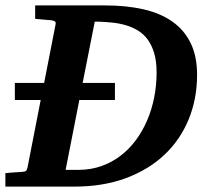

<svg xmlns="http://www.w3.org/2000/svg" viewBox="-35 -691 768 711"><path d="M20 -383.8H128.4L170.9 -601.1Q172.4 -609.9 167.2 -612.5Q162.1 -615.2 152.8 -616.2Q143.6 -616.7 134.3 -617.7Q126 -618.7 115.7 -619.4Q105.5 -620.1 95.2 -621.1V-670.9H355Q432.6 -670.9 495.4 -656.7Q558.1 -642.6 602.5 -611.6Q647 -580.6 670.9 -531.7Q694.8 -482.9 694.8 -414.1Q694.8 -324.7 663.6 -248.8Q632.3 -172.9 573.7 -117.7Q515.1 -62.5 430.9 -31.2Q346.7 0 241.2 0H-15.1V-49.8Q-3.9 -50.8 6.8 -51.8Q17.6 -52.7 25.9 -53.2Q35.6 -53.7 44.9 -54.2Q57.1 -55.2 60.8 -57.9Q64.5 -60.5 66.9 -70.8L115.7 -320.8H20ZM544.9 -422.9Q544.9 -463.9 536.1 -493.7Q527.3 -523.4 512.2 -544.2Q497.1 -564.9 476.3 -577.6Q455.6 -590.3 431.6 -597.4Q407.7 -604.5 381.8 -607.2Q356 -609.9 330.1 -610.8H315.9L271 -383.8H390.6V-320.8H258.8L208 -62H258.8Q302.7 -62.5 341.1 -76.2Q379.4 -89.8 411.1 -114Q442.9 -138.2 467.8 -171.6Q492.7 -205.1 509.8 -244.9Q526.9 -284.7 535.9 -329.8Q544.9 -375 544.9 -422.9Z"/></svg>

Font: Charis SIL APac
Style: Bold Italic
Weight: 700
Italic angle: -11°
Foundry: SIL International
Version: Version 5.000